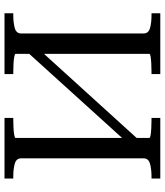

<svg xmlns="http://www.w3.org/2000/svg" viewBox="42 -792 750 875"><g transform="rotate(90 417.5 -355.0)"><path d="M186 -136 619 -613 650 -581 218 -104ZM41 0V-40H50Q85 -40 109 -47Q133 -54 133 -76V-634Q133 -656 109 -663Q85 -670 50 -670H41V-710H318V-670H309Q291 -670 271.5 -669Q252 -668 239 -666Q226 -664 226 -660V-50Q226 -47 239 -44.5Q252 -42 271.5 -41Q291 -40 309 -40H318V0ZM518 0V-40H527Q545 -40 564 -41Q583 -42 596 -44.5Q609 -47 609 -50V-660Q609 -664 596 -666Q583 -668 564 -669Q545 -670 527 -670H518V-710H794V-670H785Q751 -670 726.5 -663Q702 -656 702 -634V-76Q702 -54 726 -47Q750 -40 785 -40H794V0Z"/></g></svg>

Font: Roboto Serif 72pt
Style: Regular
Weight: 400
Designer: Greg Gazdowicz
Foundry: Commercial Type
Version: Version 1.008